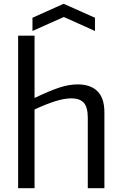

<svg xmlns="http://www.w3.org/2000/svg" viewBox="-20 -997 645 1017"><path d="M152 -903 317 -977 483 -903V-833L318 -907L152 -833ZM76 -808H163V-478Q240 -515 292.5 -532.5Q345 -550 391 -550Q460 -550 496.5 -513.5Q533 -477 533 -402V0H445V-373Q445 -429 424 -452.5Q403 -476 358 -476Q320 -476 270 -460Q220 -444 163 -417V0H76Z"/></svg>

Font: Encode Sans Normal
Style: Regular
Weight: 400
Designer: Pablo Impallari, Andres Torresi
Foundry: Pablo Impallari, Andres Torresi
Version: Version 1.000; ttfautohint (v1.00) -l 8 -r 50 -G 200 -x 14 -